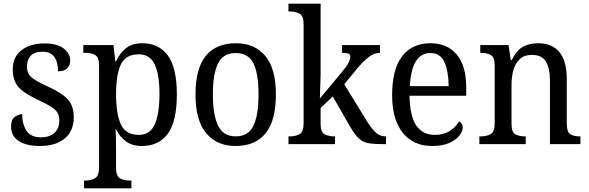

<svg xmlns="http://www.w3.org/2000/svg" viewBox="-20 -780 3186 1039"><path d="M196 10Q124 10 82 -16.5Q40 -43 40 -95Q40 -134 60.5 -148Q81 -162 100 -162Q100 -109 123 -73Q146 -37 201 -37Q250 -37 275.5 -61.5Q301 -86 301 -128Q301 -152 291.5 -169Q282 -186 258 -201.5Q234 -217 191 -237Q142 -260 110.5 -282Q79 -304 64 -332.5Q49 -361 49 -404Q49 -472 96.5 -508.5Q144 -545 221 -545Q290 -545 325 -517.5Q360 -490 360 -453Q360 -426 343 -410Q326 -394 294 -394Q294 -445 273.5 -472.5Q253 -500 211 -500Q166 -500 146 -478Q126 -456 126 -420Q126 -381 152 -360Q178 -339 239 -312Q312 -279 345.5 -244Q379 -209 379 -146Q379 -70 329.5 -30Q280 10 196 10Z M435 239V197H442Q472 197 494 184.5Q516 172 516 125V-426Q516 -471 494.5 -482.5Q473 -494 443 -494H431V-536H594L604 -448H608Q628 -492 661.5 -519Q695 -546 749 -546Q840 -546 888.5 -479.5Q937 -413 937 -269Q937 -124 888.5 -57Q840 10 748 10Q696 10 662 -14.5Q628 -39 609 -79H605Q607 -53 607.5 -21.5Q608 10 608 34V130Q608 174 630.5 185.5Q653 197 683 197H691V239ZM732 -50Q792 -50 817.5 -107.5Q843 -165 843 -271Q843 -378 817 -432Q791 -486 731 -486Q660 -486 634 -431Q608 -376 608 -270Q608 -164 634 -107Q660 -50 732 -50Z M1254 10Q1154 10 1096 -59Q1038 -128 1038 -269Q1038 -409 1093.5 -477.5Q1149 -546 1257 -546Q1358 -546 1415.5 -477.5Q1473 -409 1473 -269Q1473 -128 1417.5 -59Q1362 10 1254 10ZM1256 -42Q1324 -42 1351.5 -99.5Q1379 -157 1379 -269Q1379 -381 1351.5 -437Q1324 -493 1255 -493Q1188 -493 1160 -437Q1132 -381 1132 -269Q1132 -157 1160.5 -99.5Q1189 -42 1256 -42Z M1541 0V-42H1549Q1579 -42 1601 -54Q1623 -66 1623 -114V-650Q1623 -695 1600.5 -706.5Q1578 -718 1549 -718H1541V-760H1715V-374Q1715 -361 1714 -340Q1713 -319 1712.5 -298Q1712 -277 1711.5 -262.5Q1711 -248 1711 -247L1826 -385Q1856 -421 1866 -440.5Q1876 -460 1876 -473Q1876 -486 1865 -490Q1854 -494 1831 -494V-536H2036V-494Q2004 -494 1973 -469.5Q1942 -445 1906 -401L1843 -324L1965 -125Q1990 -85 2012.5 -63.5Q2035 -42 2066 -42H2069V0H2056Q2015 0 1988 -3Q1961 -6 1942.5 -16Q1924 -26 1907.5 -46Q1891 -66 1872 -99L1781 -258L1715 -196V-109Q1715 -64 1737.5 -53Q1760 -42 1789 -42H1793V0Z M2318 10Q2216 10 2159 -62Q2102 -134 2102 -264Q2102 -405 2156 -475.5Q2210 -546 2309 -546Q2400 -546 2451.5 -485Q2503 -424 2503 -306V-262H2196Q2198 -152 2232.5 -101Q2267 -50 2334 -50Q2382 -50 2415 -72Q2448 -94 2464 -123Q2472 -120 2478 -111.5Q2484 -103 2484 -90Q2484 -70 2466 -46.5Q2448 -23 2411.5 -6.5Q2375 10 2318 10ZM2408 -314Q2407 -395 2385 -444Q2363 -493 2309 -493Q2257 -493 2229.5 -447Q2202 -401 2198 -314Z M2574 0V-42H2582Q2613 -42 2635 -54Q2657 -66 2657 -114V-426Q2657 -471 2635.5 -482.5Q2614 -494 2584 -494H2579V-536H2732L2744 -455H2749Q2776 -509 2811 -527.5Q2846 -546 2893 -546Q2966 -546 3006.5 -499Q3047 -452 3047 -350V-114Q3047 -66 3066 -54Q3085 -42 3116 -42H3121V0H2956V-346Q2956 -410 2934 -446.5Q2912 -483 2859 -483Q2817 -483 2792.5 -460Q2768 -437 2758 -400Q2748 -363 2748 -320V-109Q2748 -64 2769 -53Q2790 -42 2820 -42H2825V0Z"/></svg>

Font: Noto Serif Sinhala SemiCondensed
Style: Regular
Weight: 400
Width: 4
Designer: Jelle Bosma - Monotype Design Team
Foundry: Monotype Imaging Inc.
Version: Version 2.007; ttfautohint (v1.8.4.7-5d5b)